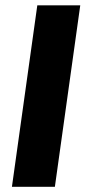

<svg xmlns="http://www.w3.org/2000/svg" viewBox="-20 -714 329 734"><path d="M122.6 -693.6H286.8L189.8 0H25.6Z"/></svg>

Font: Fira Sans Variable
Style: Italic
Weight: 397
Italic angle: -8°
Designer: Carrois Corporate & Edenspiekermann AG
Foundry: Carrois Corporate GbR & Edenspiekermann AG
Version: Version 4.202